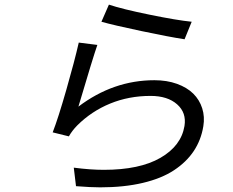

<svg xmlns="http://www.w3.org/2000/svg" viewBox="-20 -767 996 821"><path d="M413.7 -674 445.7 -747.2Q501.8 -728.3 618.8 -704.4Q735.8 -680.4 799.7 -674L769.2 -599.1Q703.8 -609 585 -634.1Q466.3 -659.1 413.7 -674ZM396.3 -574.9Q378.2 -523.4 315.3 -311.1Q464.5 -424 640.3 -424Q693.5 -424 736.5 -408.6Q779.5 -393.1 806.3 -366.7Q833.1 -340.2 844.6 -304Q856.2 -267.8 849.4 -226.9Q839.8 -168.3 808.6 -121.3Q777.3 -74.2 724.1 -39.1Q670.8 -3.9 590.6 15.1Q510.3 34.1 408.4 34.1Q369 34.1 305 29.1L295.5 -50.1Q366.1 -40.8 423.7 -40.8Q577.1 -40.8 665.8 -92Q754.6 -143.1 768.8 -228Q778.1 -284.8 737.4 -320.8Q696.7 -356.9 623.9 -356.9Q530.9 -356.9 451.2 -324.2Q371.4 -291.5 310.4 -230.8Q288.4 -208.5 274.5 -183.9L205.3 -201Q229 -262.1 263.8 -383.7Q298.7 -505.3 316.8 -584.9Z"/></svg>

Font: Karasuma Gothic
Style: Italic
Weight: 400
Italic angle: -9.39999°
Designer: Rasmus Andersson / Ryoko Nishizuka
Foundry: Genbu
Version: Version 1.00